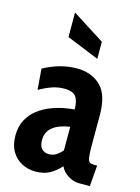

<svg xmlns="http://www.w3.org/2000/svg" viewBox="-117 -825 657 901"><g transform="rotate(15 211.5 -374.5)"><path d="M145 10Q110 10 79.8 -5.5Q49.5 -21 30.8 -52Q12 -83 12 -129Q12 -174 29.5 -206.2Q47 -238.5 75.2 -260Q103.5 -281.5 135.8 -294Q168 -306.5 198.2 -312.2Q228.5 -318 249 -319Q249 -362 233.5 -381.5Q218 -401 178 -401Q146.5 -401 118 -391Q89.5 -381 57 -363L49 -464Q129.5 -508 210 -508Q281.5 -508 325.8 -465.5Q370 -423 370 -323V-172Q370 -134.5 373 -117.8Q376 -101 383.2 -96.5Q390.5 -92 403 -92H419L411 10H358Q331 10 305 -6Q279 -22 267 -48Q242.5 -21 214.5 -5.5Q186.5 10 145 10ZM186 -85Q205 -85 220.5 -94.5Q236 -104 250 -121V-235Q222 -231.5 196.2 -221.2Q170.5 -211 154.2 -191.5Q138 -172 138 -141Q138 -110.5 152 -97.8Q166 -85 186 -85ZM290 -576 133 -640V-759L290 -659Z"/></g></svg>

Font: Cabin Condensed
Style: Bold
Weight: 700
Width: 3
Designer: Pablo Impallari
Foundry: Pablo Impallari. http://www.impallari.com Igino Marini. http://www.ikern.com
Version: Version 3.001; ttfautohint (v1.8.3)